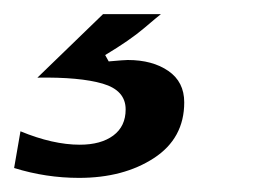

<svg xmlns="http://www.w3.org/2000/svg" viewBox="-106 -39 372 272"><path d="M-86 199 -77 147Q-31 166 7 166Q37 166 54.5 153Q72 140 72 116Q72 89 39.5 79.5Q7 70 -53 71L40 -19H122Q118 -16 98 1Q78 18 43 39L48 48Q70 46 75 46Q110 46 132.5 61.5Q155 77 155 106Q155 157 112 185Q69 213 6 213Q-41 213 -86 199Z"/></svg>

Font: Open Sauce Sans
Style: Bold Italic
Weight: 700
Italic angle: -10°
Designer: Alfredo Marco Pradil
Foundry: Creative Sauce Fz LLC
Version: Version 1.477